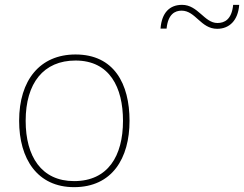

<svg xmlns="http://www.w3.org/2000/svg" viewBox="-20 -763 1008 793"><path d="M643 -645H668C674 -705 703 -719 730 -719C788 -719 809 -644 877 -644C927 -644 963 -678 968 -743H943C937 -682 907 -668 878 -668C824 -668 798 -743 732 -743C681 -743 648 -711 643 -645ZM515 -264C515 -417 451 -538 292 -538C145 -538 59 -432 59 -264C59 -107 134 10 286 10C443 10 515 -109 515 -264ZM86 -264C86 -420 160 -513 292 -513C433 -513 488 -402 488 -264C488 -119 426 -15 286 -15C151 -15 86 -117 86 -264Z"/></svg>

Font: Noto Sans Thai Looped Thin
Style: Regular
Weight: 100
Designer: Sasikarn Vongin, Ben Mitchell
Foundry: The Fontpad Ltd
Version: Version 1.001